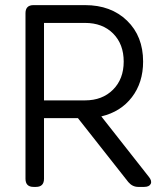

<svg xmlns="http://www.w3.org/2000/svg" viewBox="-20 -734 646 754"><path d="M121.1 0H111.8Q80.1 0 80.1 -32.2V-682.1Q80.1 -713.9 111.8 -713.9H314Q416 -713.9 479 -652.8Q542 -591.8 542 -492.2Q542 -409.7 498 -352.3Q454.1 -294.9 377.9 -276.9L564.9 -39.1Q577.6 -23.4 571.8 -11.7Q565.9 0 545.9 0H522.9Q500 0 483.9 -19L286.1 -270H152.8V-32.2Q152.8 0 121.1 0ZM152.8 -339.8H314Q381.8 -339.8 423.8 -381.8Q465.8 -423.8 465.8 -492.2Q465.8 -560.5 424.3 -602.3Q382.8 -644 314 -644H152.8Z"/></svg>

Font: Arcon Rounded-
Style: Regular
Weight: 400
Designer: M. Zarth
Foundry: martin zarth - visuelle & digitale kommunikation
Version: Version 1.110;PS 001.110;hotconv 1.0.70;makeotf.lib2.5.58329